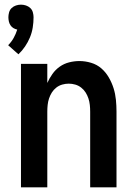

<svg xmlns="http://www.w3.org/2000/svg" viewBox="-20 -804 590 824"><path d="M70 0V-530H183V-448Q192 -468 205 -486.5Q218 -505 236.5 -518Q255 -531 277 -536.5Q299 -542 321 -542Q346 -542 371 -534.5Q396 -527 415 -510.5Q434 -494 447 -471.5Q460 -449 467.5 -425Q475 -401 477.5 -375.5Q480 -350 480 -325V0H367V-325Q367 -339 365.5 -353.5Q364 -368 359.5 -381.5Q355 -395 347.5 -407Q340 -419 328.5 -428Q317 -437 303 -441Q289 -445 275 -445Q261 -445 247 -441Q233 -437 221.5 -428Q210 -419 202.5 -407Q195 -395 190.5 -381.5Q186 -368 184.5 -353.5Q183 -339 183 -325V0ZM59 -571 15 -610Q29 -624 38.5 -641Q48 -658 54 -677Q45 -679 37.5 -683.5Q30 -688 25 -695.5Q20 -703 18 -712Q16 -721 16 -730Q16 -740 19 -751Q22 -762 30 -769.5Q38 -777 48.5 -780.5Q59 -784 70 -784Q81 -784 91.5 -780.5Q102 -777 110 -769.5Q118 -762 121 -751Q124 -740 124 -730Q124 -708 120.5 -686Q117 -664 108.5 -643.5Q100 -623 87.5 -604.5Q75 -586 59 -571Z"/></svg>

Font: Lode
Style: Bold
Weight: 700
Monospace: yes
Designer: Belleve Invis
Foundry: Belleve Invis
Version: Version 29.2.0; ttfautohint (v1.8.3)